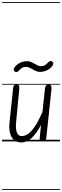

<svg xmlns="http://www.w3.org/2000/svg" viewBox="-25 -1349 592 1832"><path d="M178.5 10Q115 10 85.8 -41.8Q56.5 -93.5 65.5 -178.5L100 -506.5Q101 -519 106 -530Q111 -541 132.5 -541Q153 -541 156.8 -530.5Q160.5 -520 159 -504L128.5 -180.5Q123 -119.5 136 -85Q149 -50.5 182.5 -50.5Q213 -50.5 243.5 -71.5Q274 -92.5 307.5 -142.5Q341 -192.5 380 -278.5L404.5 -506.5Q405.5 -514.5 408.2 -522.5Q411 -530.5 418.2 -535.8Q425.5 -541 439 -541Q459 -541 463.5 -530.2Q468 -519.5 466.5 -504L417 -35Q415 -16.5 406 -8.2Q397 0 376 0Q360.5 0 356.2 -7.5Q352 -15 354 -33L366.5 -156.5Q322.5 -76 277.8 -33Q233 10 178.5 10ZM178.5 10Q115 10 85.8 -41.8Q56.5 -93.5 65.5 -178.5L100 -506.5Q101 -519 106 -530Q111 -541 132.5 -541Q153 -541 156.8 -530.5Q160.5 -520 159 -504L128.5 -180.5Q123 -119.5 136 -85Q149 -50.5 182.5 -50.5Q213 -50.5 243.5 -71.5Q274 -92.5 307.5 -142.5Q341 -192.5 380 -278.5L404.5 -506.5Q405.5 -514.5 408.2 -522.5Q411 -530.5 418.2 -535.8Q425.5 -541 439 -541Q459 -541 463.5 -530.2Q468 -519.5 466.5 -504L417 -35Q415 -16.5 406 -8.2Q397 0 376 0Q360.5 0 356.2 -7.5Q352 -15 354 -33L366.5 -156.5Q322.5 -76 277.8 -33Q233 10 178.5 10ZM112.5 -669Q104.5 -676.5 106.5 -688.2Q108.5 -700 118.5 -712Q137.5 -736.5 168 -750.8Q198.5 -765 234.5 -765Q258.5 -765 281.5 -753Q304.5 -741 325.5 -729Q346.5 -717 364.5 -717Q386 -717 402.5 -726Q419 -735 433 -752.5Q442.5 -764 455.2 -766Q468 -768 476 -759Q486 -750 483.5 -739.2Q481 -728.5 470.5 -714.5Q451 -690.5 420.2 -676.8Q389.5 -663 355.5 -663Q333 -663 310.2 -675Q287.5 -687 265.5 -699Q243.5 -711 224 -711Q200.5 -711 184.5 -700.8Q168.5 -690.5 156 -676Q145.5 -663 133.5 -661.5Q121.5 -660 112.5 -669ZM-5 455H547V463H-5ZM-5 -16H547V0H-5ZM-5 -549H547V-541H-5ZM-5 -1329H547V-1321H-5Z"/></svg>

Font: Edu SA Dotted Guide
Style: Regular
Weight: 400
Designer: Tina and Corey Anderson, Eben Sorkin, Mirko Velimirovic
Foundry: Google for Education
Version: Version 2.000